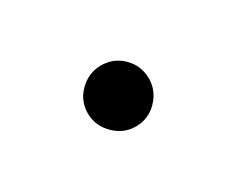

<svg xmlns="http://www.w3.org/2000/svg" viewBox="-35 -390 369 300"><g transform="rotate(-30 150.0 -240.0)"><path d="M95 -240Q95 -263 111.5 -279Q128 -295 150 -295Q173 -295 189 -279Q205 -263 205 -240Q205 -218 189 -201.5Q173 -185 150 -185Q128 -185 111.5 -201.5Q95 -218 95 -240Z"/></g></svg>

Font: Jost
Style: Regular
Weight: 400
Version: Version 3.500